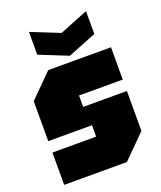

<svg xmlns="http://www.w3.org/2000/svg" viewBox="-142 -860 794 949"><g transform="rotate(-20 255.0 -385.0)"><path d="M30 0V-170H260V-230H30V-440L150 -560H480V-390H250V-330H480V-120L360 0ZM425 -770V-650L275 -590L125 -650V-770L275 -710Z"/></g></svg>

Font: Tektur Condensed Black
Style: Regular
Weight: 900
Width: 3
Designer: Adam Jagosz
Foundry: Adam Jagosz
Version: Version 1.005;gftools[0.9.30]